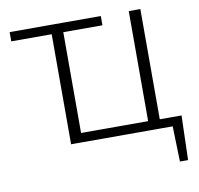

<svg xmlns="http://www.w3.org/2000/svg" viewBox="-90 -753 1081 1043"><g transform="rotate(-10 450.0 -231.5)"><path d="M30 -607V-658H533V-607ZM687 0V-658H751V0ZM274 0V-51H729V0ZM253 0V-658H317V0ZM743 0V-50H871L845 0ZM819 195 812 -50H871L864 195Z"/></g></svg>

Font: Ysabeau Office Light
Style: Regular
Weight: 300
Designer: Christian Thalmann (Catharsis Fonts)
Version: Version 2.001;gftools[0.9.30]; featfreeze: tnum,lnum,ss02